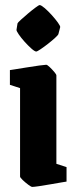

<svg xmlns="http://www.w3.org/2000/svg" viewBox="-20 -725 301 756"><path d="M49 -633Q50 -636 62 -647Q74 -658 90 -671.5Q106 -685 119.5 -695Q133 -705 136 -705Q142 -705 155.5 -693.5Q169 -682 183.5 -666Q198 -650 208 -636Q218 -622 217 -618L210 -591Q209 -587 197 -576Q185 -565 169 -552.5Q153 -540 139.5 -531Q126 -522 123 -522Q117 -522 104 -533.5Q91 -545 77 -560.5Q63 -576 53.5 -590Q44 -604 45 -608ZM107 11Q103 11 91.5 2.5Q80 -6 69.5 -16Q59 -26 59 -30V-378L19 -391V-449Q19 -449 38.5 -452Q58 -455 85 -459.5Q112 -464 134.5 -467Q157 -470 162 -470Q166 -470 175.5 -461Q185 -452 193.5 -442Q202 -432 202 -428V-80L242 -67V-10Q242 -10 223.5 -7Q205 -4 180 0.5Q155 5 134 8Q113 11 107 11Z"/></svg>

Font: Grenze Gotisch ExtraBold
Style: Regular
Weight: 800
Designer: Renata Polastri
Foundry: Omnibus-Type
Version: Version 1.001